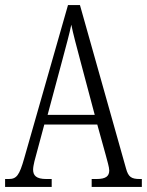

<svg xmlns="http://www.w3.org/2000/svg" viewBox="-20 -734 577 754"><path d="M0 0H183V-31H162C122 -31 110 -45 110 -68C110 -84 119 -116 125 -137L154 -245H362L395 -126C401 -103 409 -77 409 -65C409 -43 397 -31 359 -31H340V0H537V-31H529C496 -31 484 -39 475 -72L294 -714H247L75 -112C56 -45 45 -31 14 -31H0ZM167 -283 225 -499C239 -552 253 -602 260 -637C267 -602 280 -554 298 -486L352 -283Z"/></svg>

Font: Noto Serif Bengali ExtraCondensed Light
Style: Regular
Weight: 300
Width: 2
Designer: Juan Bruce, Universal Thirst, Indian Type Foundry and the Monotype Design Team.
Foundry: Monotype Imaging Inc.
Version: Version 2.003